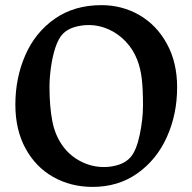

<svg xmlns="http://www.w3.org/2000/svg" viewBox="-20 -713 751 750"><path d="M376.5 -692.9Q457 -692.9 524.4 -654.1Q591.8 -615.2 631.8 -542.2Q671.9 -469.2 671.9 -372.1Q671.9 -266.6 631.8 -177.7Q591.8 -88.9 516.8 -35.9Q441.9 17.1 341.8 17.1Q256.8 17.1 188 -21.7Q119.1 -60.5 79.6 -133.3Q40 -206.1 40 -304.2Q40 -408.7 78.9 -497.6Q117.7 -586.4 193.8 -639.6Q270 -692.9 376.5 -692.9ZM386.2 -60.5Q416.5 -60.5 444.6 -69.8Q472.7 -79.1 490.2 -99.1Q513.2 -126 525.9 -187Q538.6 -248 538.6 -301.3Q538.6 -363.8 533.9 -404.5Q529.3 -445.3 515.6 -480.5Q500 -520.5 470.9 -551Q441.9 -581.5 404.3 -598.4Q366.7 -615.2 327.1 -615.2Q298.8 -615.2 271.7 -607.4Q244.6 -599.6 226.6 -582Q208.5 -564 196.5 -527.6Q184.6 -491.2 179 -449.7Q173.3 -408.2 173.3 -374Q173.3 -297.9 184.3 -240.2Q195.3 -182.6 227.1 -140.1Q254.9 -103 296.9 -81.8Q338.9 -60.5 386.2 -60.5Z"/></svg>

Font: Vesper Libre Medium
Style: Regular
Weight: 500
Designer: Robert Keller & Kimya Gandhi
Foundry: Mota Italic
Version: Version 1.058